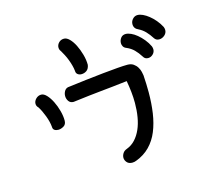

<svg xmlns="http://www.w3.org/2000/svg" viewBox="-95 -749 996 888"><g transform="rotate(-15 402.5 -304.5)"><path d="M248 -561.5Q241.2 -569.3 241.2 -580.1Q241.2 -592.8 251 -603Q260.7 -613.3 276.4 -613.3Q289.1 -613.3 302.2 -600.1Q315.4 -586.9 326.2 -565.4Q336.9 -543.9 344.2 -518.1Q351.6 -492.2 351.6 -467.8Q348.6 -449.2 337.4 -441.4Q326.2 -433.6 312.5 -433.6Q301.8 -433.6 294.4 -439.5Q287.1 -445.3 287.1 -456.1Q286.1 -467.8 282.2 -482.4Q278.3 -497.1 272.9 -511.2Q267.6 -525.4 260.7 -538.6Q253.9 -551.8 248 -561.5ZM80.1 -336.9Q71.3 -344.7 71.3 -356.4Q71.3 -369.1 82 -379.9Q92.8 -390.6 107.4 -390.6Q120.1 -390.6 133.3 -376.5Q146.5 -362.3 157.2 -340.8Q168 -319.3 174.8 -293.9Q181.6 -268.6 181.6 -247.1Q181.6 -228.5 168.5 -220.7Q155.3 -212.9 142.6 -212.9Q131.8 -212.9 124.5 -217.8Q117.2 -222.7 117.2 -233.4Q115.2 -257.8 104 -287.6Q92.8 -317.4 80.1 -336.9ZM244.1 -319.3Q228.5 -319.3 220.7 -330.6Q212.9 -341.8 212.9 -355.5Q212.9 -367.2 218.8 -377.9Q224.6 -388.7 236.3 -391.6Q282.2 -397.5 327.1 -402.8Q372.1 -408.2 411.1 -412.1Q450.2 -416 480.5 -418.5Q510.7 -420.9 528.3 -420.9Q545.9 -420.9 557.1 -413.1Q568.4 -405.3 575.2 -394Q582 -382.8 584.5 -371.6Q586.9 -360.4 587.9 -354.5Q590.8 -311.5 590.8 -272.5Q590.8 -220.7 584 -173.8Q577.1 -127 561.5 -88.9Q545.9 -50.8 519 -23.4Q492.2 3.9 453.1 18.6Q444.3 22.5 433.6 22.5Q417 22.5 408.2 12.2Q399.4 2 399.4 -9.8Q399.4 -20.5 405.8 -30.8Q412.1 -41 425.8 -45.9Q449.2 -54.7 466.3 -73.2Q483.4 -91.8 494.6 -117.2Q505.9 -142.6 511.2 -174.3Q516.6 -206.1 516.6 -241.2Q516.6 -267.6 513.7 -294.9Q510.7 -322.3 505.9 -348.6Q465.8 -343.8 437 -340.8Q408.2 -337.9 380.4 -335Q352.5 -332 320.8 -328.6Q289.1 -325.2 244.1 -319.3ZM544.9 -497.1Q534.2 -501 529.8 -508.8Q525.4 -516.6 525.4 -524.4Q525.4 -538.1 533.7 -549.3Q542 -560.5 557.6 -560.5Q568.4 -560.5 582.5 -554.2Q596.7 -547.9 610.8 -536.1Q625 -524.4 638.2 -508.3Q651.4 -492.2 660.2 -473.6Q663.1 -465.8 663.1 -459Q663.1 -445.3 652.8 -435.5Q642.6 -425.8 629.9 -425.8Q614.3 -425.8 607.4 -438.5Q593.8 -460 579.6 -474.1Q565.4 -488.3 544.9 -497.1ZM621.1 -565.4Q599.6 -574.2 599.6 -595.7Q599.6 -609.4 609.4 -620.1Q619.1 -630.9 632.8 -630.9Q644.5 -630.9 658.2 -624.5Q671.9 -618.2 686 -606.9Q700.2 -595.7 713.4 -580.1Q726.6 -564.5 736.3 -545.9Q739.3 -538.1 739.3 -531.2Q739.3 -516.6 727.5 -506.3Q715.8 -496.1 701.2 -496.1Q687.5 -496.1 679.7 -506.8Q666 -528.3 652.3 -542.5Q638.7 -556.6 621.1 -565.4Z"/></g></svg>

Font: Gamja Flower
Style: Regular
Weight: 400
Designer: YoonDesign Inc.
Foundry: YoonDesign Inc.
Version: Version 3.00;build 20171102